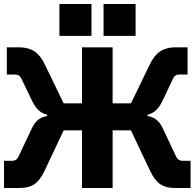

<svg xmlns="http://www.w3.org/2000/svg" viewBox="-33 -933 966 953"><path d="M28 -135Q49 -135 58 -154L126 -298Q139 -325 157 -339Q175 -353 201 -357V-363Q176 -370 159.5 -385Q143 -400 128 -429L72 -545Q63 -563 43 -563H1V-698H64Q108 -698 138 -678Q168 -658 189 -614L283 -420H374V-698H526V-420H617L711 -614Q732 -658 762 -678Q792 -698 836 -698H898V-563H856Q836 -563 827 -545L772 -429Q757 -400 740.5 -385Q724 -370 699 -363V-357Q725 -353 743 -339Q761 -325 774 -298L842 -154Q852 -135 872 -135H913V0H833Q790 0 762 -19Q734 -38 711 -87L617 -286H526V0H374V-286H283L189 -87Q166 -38 138 -19Q110 0 67 0H-13V-135ZM640 -913V-755H481V-913ZM421 -913V-755H262V-913Z"/></svg>

Font: iA Writer Quattro V
Style: Regular
Weight: 400
Designer: Mike Abbink, Paul van der Laan, Pieter van Rosmalen, Oliver Reichenstein
Foundry: Information Architects Inc.
Version: Version 2.000